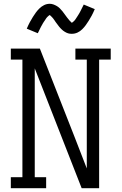

<svg xmlns="http://www.w3.org/2000/svg" viewBox="-20 -991 640 1011"><path d="M37 0V-58H98V-677H37V-735H190L373 -269L437 -104V-677H377V-735H563V-677H502V0H410L163 -631V-58H223V0ZM358 -813Q353 -813 348 -813.5Q343 -814 338.5 -815.5Q334 -817 329.5 -819Q325 -821 320.5 -824Q316 -827 312.5 -829.5Q309 -832 305 -836Q301 -840 297.5 -843.5Q294 -847 291 -851Q288 -855 285 -859Q282 -863 279 -867Q276 -871 273 -875Q270 -879 267 -884Q264 -889 260.5 -893Q257 -897 254.5 -900Q252 -903 248 -906.5Q244 -910 242 -912Q240 -911 236 -908Q232 -905 228 -900.5Q224 -896 222.5 -893.5Q221 -891 219 -888Q217 -885 215 -882Q213 -879 210.5 -875.5Q208 -872 205.5 -867.5Q203 -863 200.5 -858.5Q198 -854 195.5 -849.5Q193 -845 190.5 -839.5Q188 -834 185 -828Q182 -822 179 -816L121 -840Q129 -859 137 -874Q145 -889 153 -901.5Q161 -914 168.5 -924.5Q176 -935 187 -946Q198 -957 212 -964Q226 -971 242 -971Q252 -971 261.5 -967.5Q271 -964 279.5 -959Q288 -954 295 -947Q302 -940 308.5 -932Q315 -924 320.5 -916Q326 -908 333 -899Q340 -890 346 -883Q352 -876 358 -871Q360 -872 364 -875Q368 -878 372 -882.5Q376 -887 377.5 -889.5Q379 -892 381 -895Q383 -898 385 -901Q387 -904 389.5 -908Q392 -912 394.5 -916Q397 -920 399.5 -924.5Q402 -929 404.5 -934Q407 -939 409.5 -944Q412 -949 415 -955Q418 -961 421 -967L479 -943Q471 -924 463 -909Q455 -894 447 -881.5Q439 -869 431.5 -858.5Q424 -848 413 -837Q402 -826 388 -819.5Q374 -813 358 -813Z"/></svg>

Font: Iosevka Slab Light Extended
Style: Regular
Weight: 300
Width: 7
Monospace: yes
Designer: Belleve Invis
Foundry: Belleve Invis
Version: Version 11.1.0; ttfautohint (v1.8.3)